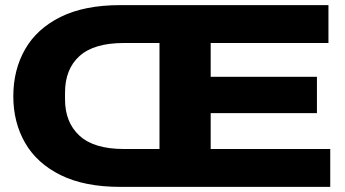

<svg xmlns="http://www.w3.org/2000/svg" viewBox="-20 -730 1348 750"><path d="M450 0Q310 0 217 -46Q124 -92 78 -172Q32 -252 32 -354Q32 -457 78 -537.5Q124 -618 217 -664Q310 -710 450 -710H1263V-562H803V-430H1218V-288H803V-148H1270V0ZM464 -148H603V-562H464Q347 -562 290.5 -511Q234 -460 234 -368V-342Q234 -252 290.5 -200Q347 -148 464 -148Z"/></svg>

Font: Special Gothic Expanded One
Style: Regular
Weight: 400
Designer: Alistair McCready
Foundry: Monolith
Version: Version 1.010; ttfautohint (v1.8.4.7-5d5b)